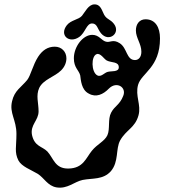

<svg xmlns="http://www.w3.org/2000/svg" viewBox="-20 -806 772 876"><path d="M285 -691C249 -645 296 -606 341 -637C370 -657 374 -699 400 -699C424 -699 424 -674 441 -654C477 -611 532 -655 500 -697C483 -719 467 -717 455 -739C445 -757 440 -787 410 -786C383 -785 368 -751 354 -734C339 -716 304 -715 285 -691ZM238 49C288 57 319 23 357 15C403 6 450 15 486 -25C523 -69 507 -126 528 -165C556 -215 596 -222 612 -280C625 -328 596 -368 610 -419C626 -474 710 -497 710 -631C710 -681 689 -718 644 -718C616 -718 600 -696 600 -667C600 -633 625 -606 625 -570C625 -545 612 -532 596 -532C556 -532 561 -587 526 -609C495 -629 482 -610 463 -616C443 -621 432 -647 401 -647C358 -647 317 -593 317 -540C317 -497 340 -486 346 -462C349 -441 351 -396 385 -379C418 -360 451 -375 477 -402C512 -437 559 -408 542 -368C526 -327 503 -323 487 -292C471 -262 483 -218 470 -189C457 -161 424 -149 399 -118C372 -85 360 -38 292 -37C230 -36 224 -85 196 -115C172 -139 138 -137 126 -190C117 -237 156 -256 156 -298C156 -337 143 -370 159 -405C178 -444 229 -455 259 -485C274 -500 283 -519 283 -540C283 -570 261 -593 230 -593C197 -593 173 -576 154 -547C130 -510 120 -461 104 -441C77 -408 46 -393 35 -344C22 -289 55 -260 55 -195C55 -136 45 -112 64 -74C79 -46 120 -32 152 -13C182 6 197 42 238 49ZM467 -530C488 -519 522 -526 522 -499C522 -476 488 -483 471 -478C456 -474 441 -453 424 -462C396 -477 395 -550 421 -559C439 -565 454 -537 467 -530Z"/></svg>

Font: PicNic
Style: Regular
Weight: 400
Designer: Mariel Nils
Foundry: Velvetyne Type Foundry
Version: Version 2.000;Glyphs 3.2.3 (3260)